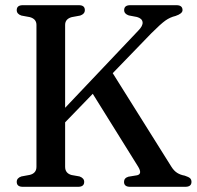

<svg xmlns="http://www.w3.org/2000/svg" viewBox="-20 -720 759 740"><path d="M231 -77Q231 -52.5 255.5 -45.5L286.5 -40Q304.5 -33.5 304.5 -19Q304.5 0 281 0H68Q44.5 0 44.5 -19Q44.5 -34 62.5 -40L95 -46Q120.5 -52.5 120.5 -77V-624Q120.5 -647 95 -654L62.5 -660Q44.5 -666 44.5 -681Q44.5 -700 68 -700H284Q307 -700 307 -681Q307 -666 289 -660L256.5 -654Q231 -647 231 -624V-304.5L512.5 -601.5Q531.5 -620.5 529.5 -634.8Q527.5 -649 508 -654.5L476.5 -660.5Q458.5 -666.5 458.5 -681Q458.5 -700 482 -700H660Q683.5 -700 683.5 -681Q683.5 -667.5 656.5 -658.5Q635.5 -653.5 617.5 -640.8Q599.5 -628 563.5 -592L414.5 -438L640.5 -77.5Q650.5 -61.5 662.8 -53.8Q675 -46 692 -43Q707.5 -38 712.8 -32.8Q718 -27.5 718 -19Q718 0 694 0H481.5Q458 0 458 -19Q458 -34 475 -39L508.5 -44.5Q529.5 -49.5 512.5 -77.5L337.5 -358.5L231 -248.5Z"/></svg>

Font: Fraunces 72pt S050
Style: Regular
Weight: 400
Version: Version 1.000; ttfautohint (v1.8.3)